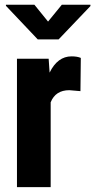

<svg xmlns="http://www.w3.org/2000/svg" viewBox="-20 -770 392 790"><path d="M188.5 0H49.8V-528.3H180.2L184.1 -471.2Q216.8 -538.1 274.4 -538.1Q297.9 -538.1 312.5 -531.7L311 -395L265.1 -398.9Q208.5 -398.9 188.5 -349.1ZM352.1 -750.5V-745.1L221.2 -607.9H135.3L4.4 -746.1V-750.5H121.6L177.7 -681.2L234.4 -750.5Z"/></svg>

Font: RobotoCondensed-Bold
Style: Bold
Weight: 700
Designer: Google
Version: Version 2.001240; 2014